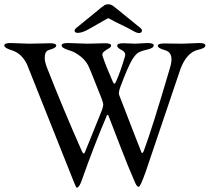

<svg xmlns="http://www.w3.org/2000/svg" viewBox="-20 -852 970 888"><path d="M491 -763Q482 -768 480.5 -768Q479 -768 471 -763Q404 -725 392 -718Q361 -700 340 -700Q328 -700 325.5 -707Q323 -714 332 -722Q380 -762 440 -810Q441 -811 445 -814.5Q449 -818 450.5 -818.5Q452 -819 455 -821.5Q458 -824 459 -824.5Q460 -825 462 -827Q464 -829 465.5 -829Q467 -829 469 -830Q471 -831 472.5 -831.5Q474 -832 476 -832Q478 -832 480.5 -832Q483 -832 485 -832Q487 -832 488.5 -831.5Q490 -831 492.5 -830Q495 -829 496 -829Q497 -829 499.5 -827Q502 -825 503 -824.5Q504 -824 507 -821.5Q510 -819 511 -818.5Q512 -818 516 -814.5Q520 -811 522 -810Q582 -762 630 -722Q639 -714 636 -706.5Q633 -699 622 -699Q612 -699 587 -714Q563 -727 533.5 -741Q504 -755 491 -763ZM455 -591Q471 -544 500 -478Q503 -471 505 -468Q507 -465 509 -465Q511 -465 513 -468Q515 -471 518 -478Q538 -523 558 -591Q561 -602 556 -609.5Q551 -617 543 -620.5Q535 -624 528.5 -629.5Q522 -635 522 -641Q522 -652 551 -652Q567 -652 581.5 -651Q596 -650 606 -650Q616 -650 633 -651.5Q650 -653 662 -653Q691 -653 691 -642Q691 -629 658 -622Q628 -615 616 -606Q604 -597 590 -574Q570 -539 537 -451Q527 -424 531 -413Q620 -182 634 -148Q638 -138 645 -154Q683 -255 767 -541Q787 -608 743 -620Q710 -629 710 -640Q710 -651 739 -651Q751 -651 778 -650.5Q805 -650 823 -650Q838 -650 864 -651.5Q890 -653 901 -653Q930 -653 930 -642Q930 -629 897 -622Q844 -610 815 -534L654 -58Q629 12 622 12Q613 12 605 -7Q574 -77 533 -184Q492 -291 482 -316Q478 -326 473 -316Q472 -314 471 -310Q415 -179 357 -15Q346 16 335 16Q332 16 321 -12L105 -554Q80 -606 33 -620Q0 -630 0 -642Q0 -653 29 -653Q44 -653 70.5 -651.5Q97 -650 113 -650Q135 -650 169.5 -651Q204 -652 211 -652Q240 -652 240 -641Q240 -630 207 -621Q191 -617 188 -598Q185 -579 190 -562L195 -545Q272 -348 359 -152Q368 -133 374 -151Q390 -190 413.5 -248.5Q437 -307 452 -344Q458 -362 457.5 -369.5Q457 -377 450 -396Q399 -525 393 -538Q381 -568 354 -590Q327 -612 298 -620Q265 -630 265 -642Q265 -653 294 -653Q309 -653 337.5 -651.5Q366 -650 384 -650Q401 -650 428.5 -651Q456 -652 465 -652Q494 -652 494 -641Q494 -634 482 -627.5Q470 -621 460 -612.5Q450 -604 455 -591Z"/></svg>

Font: EB Garamond
Style: SC
Weight: 400
Version: Version 000.010